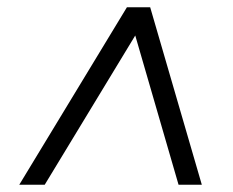

<svg xmlns="http://www.w3.org/2000/svg" viewBox="-20 -648 640 528"><path d="M33 -140 329 -628H393L535 -140H471L339 -595H379L103 -140Z"/></svg>

Font: Nunito Sans 12pt
Style: Italic
Weight: 400
Italic angle: -9°
Designer: Vernon Adams
Foundry: Vernon Adams
Version: Version 3.101;gftools[0.9.27]